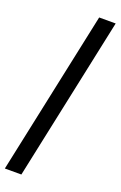

<svg xmlns="http://www.w3.org/2000/svg" viewBox="-182 -752 637 1014"><g transform="rotate(20 136.0 -245.0)"><path d="M-7.8 214.8 187.5 -705.1H280.3L85 214.8Z"/></g></svg>

Font: Crimson Pro ExtraBold
Style: Italic
Weight: 800
Italic angle: -12°
Designer: Jacques Le Bailly
Foundry: Baron von Fonthausen
Version: Version 1.003